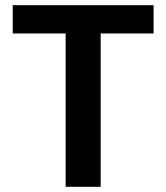

<svg xmlns="http://www.w3.org/2000/svg" viewBox="-20 -720 641 740"><path d="M233 0V-591H29V-700H572V-591H368V0Z"/></svg>

Font: DM Sans 11pt
Style: Bold
Weight: 700
Version: Version 4.004;gftools[0.9.30]